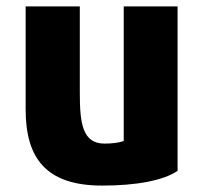

<svg xmlns="http://www.w3.org/2000/svg" viewBox="-20 -558 639 599"><path d="M534 -25C490 5 406 21 299 21C121 21 60 -67 60 -217V-538H229V-267C229 -172 238 -110 306 -110C331 -110 352 -113 366 -118V-538H534Z"/></svg>

Font: Repo ExtraBold
Style: Bold
Weight: 700
Designer: Stefan Peev
Foundry: Context Ltd
Version: Version 1.502